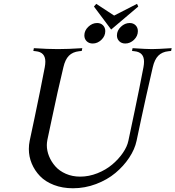

<svg xmlns="http://www.w3.org/2000/svg" viewBox="-20 -985 920 1007"><path d="M721.7 -366.2 696.3 -246.6Q687 -202.1 657.7 -158Q628.4 -113.8 585.4 -77.9Q542.5 -42 483.9 -19.8Q425.3 2.4 362.8 2.4Q307.6 2.4 262.7 -14.9Q217.8 -32.2 189.7 -61.5Q161.6 -90.8 146.5 -127.2Q131.3 -163.6 131.3 -203.6Q131.3 -225.6 135.7 -246.6L161.1 -366.2Q190.9 -507.3 214.8 -632.3Q217.8 -648.4 217.8 -661.6Q217.8 -711.4 168 -716.3L154.8 -717.8L157.7 -732.4Q231.4 -727.5 283.7 -727.5Q336.4 -727.5 411.6 -732.4L408.7 -717.8L394.5 -716.3Q360.8 -712.4 341.3 -692.6Q321.8 -672.9 312.5 -632.3Q281.7 -504.4 252.9 -366.2L228.5 -251.5Q225.6 -235.4 225.6 -223.6Q225.6 -194.3 237.3 -165.5Q249 -136.7 270.3 -112.5Q291.5 -88.4 325.4 -73.5Q359.4 -58.6 400.4 -58.6Q446.3 -58.6 491 -76.4Q535.6 -94.2 568.6 -122.1Q601.6 -149.9 624.3 -182.9Q647 -215.8 653.3 -246.6L686.5 -403.8Q711.4 -522.5 732.4 -632.3Q735.4 -648.4 735.4 -661.6Q735.4 -711.4 685.5 -716.3L672.4 -717.8L675.3 -732.4Q749 -727.5 776.9 -727.5Q805.2 -727.5 880.4 -732.4L877.4 -717.8L863.3 -716.3Q830.1 -712.9 810.3 -692.9Q790.5 -672.9 781.2 -632.3Q740.7 -456.1 721.7 -366.2ZM489.3 -864.3Q508.3 -864.3 520.3 -852.3Q532.2 -840.3 532.2 -821.8Q532.2 -795.9 512 -776.4Q491.7 -756.8 466.3 -756.8Q446.8 -756.8 434.6 -768.8Q422.4 -780.8 422.4 -799.3Q422.4 -824.7 443.1 -844.5Q463.9 -864.3 489.3 -864.3ZM660.2 -864.3Q679.2 -864.3 691.2 -852.3Q703.1 -840.3 703.1 -821.8Q703.1 -795.9 682.9 -776.4Q662.6 -756.8 637.2 -756.8Q617.7 -756.8 605.5 -768.8Q593.3 -780.8 593.3 -799.3Q593.3 -824.7 614 -844.5Q634.8 -864.3 660.2 -864.3ZM563 -830.1 472.7 -950.7 484.9 -964.8 578.6 -903.3 698.7 -964.8 705.1 -950.7Z"/></svg>

Font: Flanker
Style: Italic
Weight: 400
Italic angle: -12°
Designer: Flanker
Version: Version 2.027